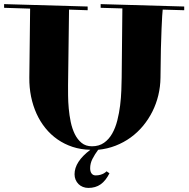

<svg xmlns="http://www.w3.org/2000/svg" viewBox="-22 -711 920 937"><path d="M426.8 2.9Q461.4 2.9 485.6 -14.2Q509.8 -31.2 525.6 -59.3Q541.5 -87.4 550.5 -123.3Q559.6 -159.2 564.2 -196.3Q568.8 -233.4 570.1 -269Q571.3 -304.7 571.8 -332L575.2 -669.9L469.2 -672.9V-690.9L877 -679.2V-661.1L772 -664.1Q771 -655.3 769.5 -632.8Q768.1 -610.4 766.4 -570.6Q764.6 -530.8 763.2 -471.9Q761.7 -413.1 761.2 -332Q760.7 -288.1 750.7 -246.3Q740.7 -204.6 721.9 -167Q703.1 -129.4 676.3 -96.9Q649.4 -64.5 615.7 -40Q582 -15.6 542 0Q502 15.6 457 20Q440.4 42.5 429.2 64.5Q418 86.4 418 109.9Q418 126.5 425 135.7Q432.1 145 444.8 145Q457.5 145 467.5 142.1Q477.5 139.2 484.4 135.3Q492.2 130.9 498 125L512.2 134.8Q493.7 171.4 469 188.7Q444.3 206.1 409.2 206.1Q395 206.1 382.6 201.2Q370.1 196.3 361.1 187.3Q352.1 178.2 346.9 166Q341.8 153.8 341.8 139.2Q341.8 78.1 418.9 20Q372.6 19 332.5 5.9Q292.5 -7.3 259 -30.5Q225.6 -53.7 199.7 -85.7Q173.8 -117.7 156.2 -156.5Q138.7 -195.3 129.6 -239.7Q120.6 -284.2 121.1 -332L125 -668.9L-2 -672.9V-690.9L405.8 -679.2V-661.1L314.9 -664.1L310.1 -293Q310.1 -273.4 310.3 -243.9Q310.5 -214.4 313.5 -181.4Q316.4 -148.4 323.2 -115.7Q330.1 -83 343 -56.6Q356 -30.3 376.2 -13.7Q396.5 2.9 426.8 2.9Z"/></svg>

Font: Purple Purse
Style: Regular
Weight: 400
Designer: Astigmatic (AOETI)
Foundry: Astigmatic (AOETI)
Version: Version 1.000